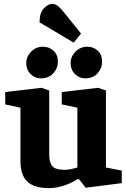

<svg xmlns="http://www.w3.org/2000/svg" viewBox="-20 -962 655 995"><path d="M236 13Q157 13 121.5 -21Q86 -55 86 -129V-404L7 -421V-485L195 -507L235 -493V-163Q235 -120 251 -101Q267 -82 315 -82Q334 -82 353 -86.5Q372 -91 381 -94V-404L300 -421V-485L488 -507L529 -493V-94L611 -78V-13L424 11L390 -33H380Q351 -13 310.5 0Q270 13 236 13ZM422 -556Q390 -556 368 -578.5Q346 -601 346 -635Q346 -669 371.5 -694.5Q397 -720 432 -720Q464 -720 486.5 -699.5Q509 -679 509 -642Q509 -608 485.5 -582Q462 -556 422 -556ZM192 -556Q160 -556 138 -578.5Q116 -601 116 -635Q116 -669 141.5 -694.5Q167 -720 202 -720Q234 -720 257 -699.5Q280 -679 280 -642Q280 -608 256 -582Q232 -556 192 -556ZM362 -741 185 -846Q185 -896 207.5 -919Q230 -942 251 -942Q268 -942 283 -928.5Q298 -915 309 -901L400 -788Z"/></svg>

Font: Faustina ExtraBold
Style: Regular
Weight: 800
Designer: Alfonso Garcia
Foundry: http://www.omnibus-type.com
Version: Version 1.200